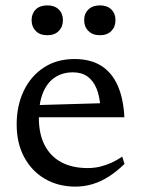

<svg xmlns="http://www.w3.org/2000/svg" viewBox="-20 -684 524 714"><path d="M257 -464.5Q316.5 -464.5 356.2 -439.5Q396 -414.5 417.5 -366.2Q439 -318 442.5 -248H110V-293L386 -301L353.5 -283.5Q351 -326 338.8 -355.2Q326.5 -384.5 305 -399.8Q283.5 -415 251 -415Q212.5 -415 184 -396Q155.5 -377 140 -339.5Q124.5 -302 124.5 -246Q124.5 -185.5 146.2 -143.8Q168 -102 208.5 -80.5Q249 -59 306.5 -59Q330 -59 352 -64.2Q374 -69.5 394.8 -79Q415.5 -88.5 434.5 -101.5L443 -74.5Q415 -47 385.5 -28Q356 -9 324.8 0.5Q293.5 10 261 10Q196.5 10 147.2 -18.8Q98 -47.5 70 -99.5Q42 -151.5 42 -221Q42 -291 68.2 -346Q94.5 -401 142.8 -432.8Q191 -464.5 257 -464.5ZM156 -553Q128.5 -553 113 -568.8Q97.5 -584.5 97.5 -609Q97.5 -633.5 113 -648.8Q128.5 -664 156 -664Q183 -664 198.5 -648.8Q214 -633.5 214 -609Q214 -584.5 198.5 -568.8Q183 -553 156 -553ZM351.5 -553Q324.5 -553 308.8 -568.8Q293 -584.5 293 -609Q293 -633.5 308.8 -648.8Q324.5 -664 351.5 -664Q378.5 -664 394 -648.8Q409.5 -633.5 409.5 -609Q409.5 -584.5 394 -568.8Q378.5 -553 351.5 -553Z"/></svg>

Font: Newsreader
Style: Regular
Weight: 400
Designer: Hugues Gentile
Foundry: Production Type
Version: Version 1.003